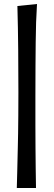

<svg xmlns="http://www.w3.org/2000/svg" viewBox="-20 -720 268 960"><path d="M165 -700Q162 -654 160.5 -608.5Q159 -563 158.5 -509Q158 -455 157.5 -389Q157 -323 157 -236Q157 -158 157 -96.5Q157 -35 157.5 18Q158 71 158.5 119.5Q159 168 160 220H64Q65 179 66 146Q67 113 67.5 82Q68 51 69 18.5Q70 -14 70.5 -53.5Q71 -93 71.5 -143Q72 -193 72 -259Q72 -363 71 -472Q70 -581 67 -690Z"/></svg>

Font: Cantora One
Style: Regular
Weight: 400
Designer: Pablo Impallari, Rodrigo Fuenzalida
Foundry: Pablo Impallari
Version: Version 1.002; ttfautohint (v0.8) -G 200 -r 50